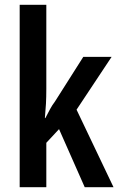

<svg xmlns="http://www.w3.org/2000/svg" viewBox="-20 -780 493 800"><path d="M173 -410Q173 -376 171.5 -348Q170 -320 167 -288H169Q181 -311 189 -326Q197 -341 209 -357L327 -543H445L299 -323L453 0H333L226 -242L173 -185V0H62V-760H173Z"/></svg>

Font: Noto Sans Gurmukhi ExtraCondensed SemiBold
Style: Regular
Weight: 600
Width: 2
Designer: Jelle Bosma - Monotype Design Team
Foundry: Monotype Imaging Inc.
Version: Version 2.004; ttfautohint (v1.8.4.7-5d5b)